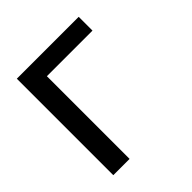

<svg xmlns="http://www.w3.org/2000/svg" viewBox="-177 -792 926 926"><g transform="rotate(-45 286.0 -329.0)"><path d="M75 0V-658H497V-564H186V0Z"/></g></svg>

Font: Codetta
Style: Bold
Weight: 700
Designer: Ulrich Proeller
Foundry: PROSA GmbH
Version: Version 2.00;September 29, 2018;FontCreator 11.5.0.2427 64-b